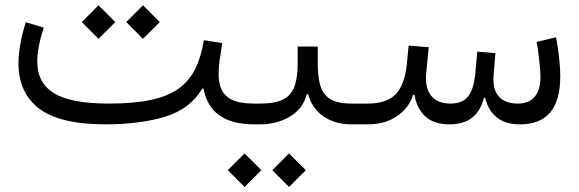

<svg xmlns="http://www.w3.org/2000/svg" viewBox="-20 -476 2215 735"><path d="M831.1 -311.2 760.5 -322.1Q749.9 -257.8 727.1 -211.8Q704.3 -165.8 663.5 -136.6Q622.6 -107.3 557.4 -93.4Q492.3 -79.5 396.4 -79.5Q250.7 -79.5 186.7 -119.2Q122.6 -158.8 122.6 -240.5Q122.6 -267.1 129.1 -300.8Q135.6 -334.4 147.4 -370.2L79 -391Q65.4 -348.9 58.1 -308.6Q50.7 -268.2 50.7 -233.9Q50.7 -120.7 129.9 -60.4Q209 0 383.5 0Q517.2 0 612.6 -29.5Q708.1 -58.9 754.1 -136.7H758.9Q772.5 -66.7 821.4 -33.3Q870.2 0 951.3 0H951.8V-79.5H951.3Q897.4 -79.5 868.2 -94Q839.1 -108.5 828 -133.7Q816.9 -158.8 816.9 -190.9Q816.9 -218.2 820.9 -247.2Q825 -276.2 831.1 -311.2ZM293.1 -391.5 357.1 -327.4 421.4 -391.5 357.1 -455.7ZM463.3 -391.5 527.3 -327.4 591.6 -391.5 527.3 -455.7Z M1196.4 -232.2V-297.8H1119.5V-232.2Q1119.5 -183 1108.7 -148.9Q1097.8 -114.8 1067.1 -97.2Q1036.3 -79.5 976.3 -79.5H951.7Q943.2 -79.5 940.2 -69.8Q937.3 -60 937.3 -39.9Q937.3 -19.7 940.2 -9.8Q943.2 0 951.7 0H976.3Q1040 0 1090.2 -30Q1140.4 -59.9 1154.7 -115.9H1159.6Q1174.4 -60.1 1218.9 -30.1Q1263.3 0 1325.4 0H1362.8V-79.5H1327Q1272.3 -79.5 1244.2 -96.9Q1216.1 -114.3 1206.2 -148.3Q1196.4 -182.3 1196.4 -232.2ZM852.1 175.5 916.2 239.7 980.5 175.5 916.2 111.4ZM1022.4 175.5 1086.4 239.7 1150.7 175.5 1086.4 111.4Z M1704.5 -79.5Q1653.7 -79.5 1629.6 -110.7Q1605.6 -141.9 1611.8 -198.6L1621.2 -295.3L1544.3 -301.4L1537.1 -228.3Q1528.4 -149.6 1494.1 -114.6Q1459.8 -79.5 1387.8 -79.5H1362.8Q1355.4 -79.5 1351.9 -70.6Q1348.4 -61.7 1348.4 -40.4Q1348.4 -19.1 1352 -9.5Q1355.5 0 1362.8 0H1387.8Q1453.9 0 1499.7 -31.3Q1545.6 -62.5 1561.8 -113.1H1566.7Q1575.9 -59.2 1609 -29.6Q1642 0 1700.5 0Q1807.5 0 1832.5 -101.7H1837.4Q1847.7 -54.7 1880.8 -27.3Q1914 0 1972 0Q2047 0 2085.9 -45.3Q2124.7 -90.7 2124.7 -182.8Q2124.7 -205 2122.5 -232Q2120.2 -258.9 2116.5 -285.7Q2112.8 -312.4 2108.5 -333.4L2034.2 -315.4Q2038.1 -296.6 2041.3 -271.3Q2044.6 -246 2046.7 -221.8Q2048.9 -197.6 2048.9 -181.7Q2048.9 -131.7 2026.9 -105.6Q2005 -79.5 1961.5 -79.5Q1914 -79.5 1889.3 -106.9Q1864.6 -134.2 1869.8 -189.9L1876.4 -272.6L1807.2 -278.3L1799.1 -191.1Q1793.3 -133.3 1771.5 -106.4Q1749.6 -79.5 1704.5 -79.5Z"/></svg>

Font: Estedad VF
Style: Regular
Weight: 100
Designer: Amin Abedi
Version: Version 7.3